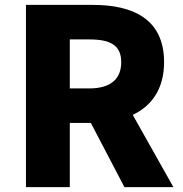

<svg xmlns="http://www.w3.org/2000/svg" viewBox="-20 -764 748 784"><path d="M265 -603H345C430 -603 475 -580 475 -510C475 -440 430 -403 345 -403H265ZM688 0 522 -295C599 -331 650 -401 650 -510C650 -690 518 -744 359 -744H86V0H265V-262H351L488 0Z"/></svg>

Font: Noto Sans CJK Black
Style: Bold
Weight: 900
Designer: Ryoko NISHIZUKA (kana & ideographs); Paul D. Hunt (Latin, Greek & Cyrillic); Wenlong ZHANG (bopomofo); Sandoll Communica
Foundry: Adobe Systems Incorporated
Version: Version 1.000;PS 1;hotconv 1.0.78;makeotf.lib2.5.61930